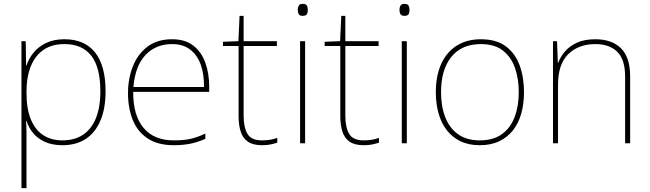

<svg xmlns="http://www.w3.org/2000/svg" viewBox="-20 -741 3363 993"><path d="M313 -538Q418 -538 472 -469.5Q526 -401 526 -269Q526 -180 499.5 -117.5Q473 -55 423.5 -22.5Q374 10 303 10Q251 10 213 -7Q175 -24 151.5 -52.5Q128 -81 117 -116H115Q117 -82 117 -49.5Q117 -17 117 15V232H91V-528H113L115 -402H117Q128 -437 153 -468Q178 -499 218 -518.5Q258 -538 313 -538ZM313 -513Q249 -513 205.5 -483.5Q162 -454 139.5 -398.5Q117 -343 117 -265V-262Q117 -177 140 -122.5Q163 -68 204.5 -41.5Q246 -15 303 -15Q365 -15 408.5 -43.5Q452 -72 475.5 -128.5Q499 -185 499 -269Q499 -393 452 -453Q405 -513 313 -513Z M870 -538Q938 -538 980 -505Q1022 -472 1042 -416.5Q1062 -361 1062 -291V-266H669Q668 -145 722 -80Q776 -15 879 -15Q927 -15 961.5 -22Q996 -29 1042 -50V-23Q1004 -6 965.5 2Q927 10 879 10Q796 10 743.5 -25Q691 -60 666.5 -121Q642 -182 642 -259Q642 -334 667 -397.5Q692 -461 742.5 -499.5Q793 -538 870 -538ZM870 -513Q786 -513 732.5 -456.5Q679 -400 670 -291H1035Q1036 -357 1018 -407Q1000 -457 963 -485Q926 -513 870 -513Z M1335 -15Q1360 -15 1379 -18.5Q1398 -22 1414 -28V-3Q1398 2 1379.5 6Q1361 10 1335 10Q1289 10 1262.5 -8Q1236 -26 1225 -60Q1214 -94 1214 -140V-503H1133V-525L1213 -528L1219 -659H1240V-528H1412V-503H1240V-143Q1240 -82 1260 -48.5Q1280 -15 1335 -15Z M1558 -528V0H1532V-528ZM1545 -721Q1563 -721 1567.5 -711.5Q1572 -702 1572 -690Q1572 -677 1567.5 -668Q1563 -659 1545 -659Q1530 -659 1525 -668Q1520 -677 1520 -690Q1520 -702 1525 -711.5Q1530 -721 1545 -721Z M1861 -15Q1886 -15 1905 -18.5Q1924 -22 1940 -28V-3Q1924 2 1905.5 6Q1887 10 1861 10Q1815 10 1788.5 -8Q1762 -26 1751 -60Q1740 -94 1740 -140V-503H1659V-525L1739 -528L1745 -659H1766V-528H1938V-503H1766V-143Q1766 -82 1786 -48.5Q1806 -15 1861 -15Z M2084 -528V0H2058V-528ZM2071 -721Q2089 -721 2093.5 -711.5Q2098 -702 2098 -690Q2098 -677 2093.5 -668Q2089 -659 2071 -659Q2056 -659 2051 -668Q2046 -677 2046 -690Q2046 -702 2051 -711.5Q2056 -721 2071 -721Z M2690 -264Q2690 -206 2676.5 -156Q2663 -106 2634.5 -69Q2606 -32 2563 -11Q2520 10 2461 10Q2404 10 2361.5 -10.5Q2319 -31 2290.5 -68Q2262 -105 2248 -155Q2234 -205 2234 -264Q2234 -348 2261.5 -409.5Q2289 -471 2341.5 -504.5Q2394 -538 2467 -538Q2547 -538 2596 -501.5Q2645 -465 2667.5 -403Q2690 -341 2690 -264ZM2261 -264Q2261 -191 2283 -134.5Q2305 -78 2349.5 -46.5Q2394 -15 2461 -15Q2531 -15 2575.5 -47Q2620 -79 2641.5 -135.5Q2663 -192 2663 -264Q2663 -333 2643.5 -389.5Q2624 -446 2581 -479.5Q2538 -513 2467 -513Q2368 -513 2314.5 -447Q2261 -381 2261 -264Z M3059 -538Q3145 -538 3192 -491Q3239 -444 3239 -346V0H3213V-345Q3213 -433 3172.5 -473Q3132 -513 3059 -513Q2973 -513 2919.5 -461.5Q2866 -410 2866 -302V0H2840V-528H2861L2865 -417H2867Q2879 -448 2902.5 -475.5Q2926 -503 2964.5 -520.5Q3003 -538 3059 -538Z"/></svg>

Font: Noto Sans Armenian Thin
Style: Regular
Weight: 250
Version: Version 2.007